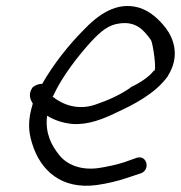

<svg xmlns="http://www.w3.org/2000/svg" viewBox="-20 -580 595 632"><path d="M87 -292C71 -269 81 -250 88 -239C71 -184 73 -148 86 -107C113 -19 182 45 299 29C334 24 367 16 397 6L439 -8C477 -17 465 -70 432 -61H431L389 -46C364 -38 337 -32 306 -27C245 -18 198 -39 174 -71C149 -102 128 -142 135 -199C160 -184 187 -175 218 -172C270 -168 321 -189 362 -209C419 -235 492 -272 533 -330V-331C573 -394 552 -452 527 -486C504 -516 474 -544 437 -555C363 -576 302 -531 253 -479C208 -434 155 -368 119 -304C103 -304 91 -296 87 -292ZM153 -262 155 -264C184 -329 240 -399 280 -443C311 -476 337 -499 375 -503C429 -510 454 -480 477 -448C483 -439 498 -341 486 -347C469 -325 438 -306 409 -292V-291C374 -267 334 -249 292 -235C237 -217 188 -234 153 -262Z"/></svg>

Font: Stray Cat
Style: BdCnObl
Weight: 700
Version: Version 1.0